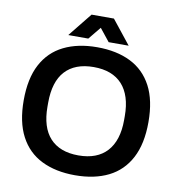

<svg xmlns="http://www.w3.org/2000/svg" viewBox="-94 -952 969 1049"><g transform="rotate(10 391.0 -428.0)"><path d="M391 12Q284 12 206 -26.5Q128 -65 86.5 -144Q45 -223 45 -343Q45 -464 86.5 -542.5Q128 -621 206 -659.5Q284 -698 391 -698Q499 -698 576.5 -659.5Q654 -621 695.5 -542.5Q737 -464 737 -343Q737 -223 695.5 -144Q654 -65 576.5 -26.5Q499 12 391 12ZM391 -98Q443 -98 482.5 -113Q522 -128 549 -157.5Q576 -187 590 -230.5Q604 -274 604 -331V-353Q604 -411 590 -455Q576 -499 549 -528.5Q522 -558 482.5 -573Q443 -588 391 -588Q339 -588 299.5 -573Q260 -558 233 -528.5Q206 -499 192.5 -455Q179 -411 179 -353V-331Q179 -274 192.5 -230.5Q206 -187 233 -157.5Q260 -128 299.5 -113Q339 -98 391 -98ZM223 -736 329 -868H453L558 -736H447L363 -841L419 -840L334 -736Z"/></g></svg>

Font: Archivo SemiBold
Style: Regular
Weight: 600
Designer: Hector Gatti
Foundry: Omnibus-Type
Version: Version 2.001